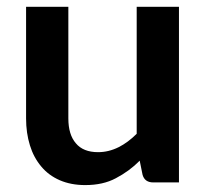

<svg xmlns="http://www.w3.org/2000/svg" viewBox="-20 -533 604 561"><path d="M379.4 -513.2H502.9V0H427.7Q402.8 0 396.5 -22.5L388.2 -63.5Q358.4 -33.2 318.4 -12.2Q281.2 7.8 229 7.8Q187.5 7.8 154.8 -6.3Q122.1 -20.5 100.6 -46.4Q78.1 -73.2 67.4 -108.4Q56.2 -144.5 56.2 -187V-513.2H179.7V-187Q179.7 -139.6 201.7 -114.3Q223.1 -88.4 266.6 -88.4Q297.4 -88.4 326.7 -103Q354 -116.7 379.4 -142.1Z"/></svg>

Font: Lato-SemiBold
Style: Bold
Weight: 500
Designer: Lukasz Dziedzic with Adam Twardoch and Botio Nikoltchev
Foundry: tyPoland Lukasz Dziedzic
Version: ""